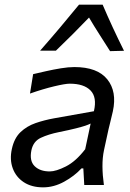

<svg xmlns="http://www.w3.org/2000/svg" viewBox="-20 -796 560 826"><path d="M165.5 10Q116 10 82.2 -12.2Q48.5 -34.5 34.8 -72Q21 -109.5 31 -155Q41 -201.5 68.2 -227.5Q95.5 -253.5 133.2 -266.5Q171 -279.5 212.5 -287L384 -317.5Q398 -377.5 369.5 -406.8Q341 -436 280 -436Q260.5 -436 212.5 -424.5Q164.5 -413 109 -393.5L122.5 -477Q146.5 -482.5 178.2 -489.8Q210 -497 242 -502.2Q274 -507.5 300 -507.5Q399 -507.5 441.5 -454.8Q484 -402 465.5 -317Q460.5 -294 453.8 -268Q447 -242 440.5 -210.5L427.5 -150.5Q420.5 -117.5 420.8 -80.2Q421 -43 427 0H342.5L338.5 -71.5H330.5Q300 -38.5 255.8 -14.2Q211.5 10 165.5 10ZM194 -58.5Q221 -58.5 263.5 -80Q306 -101.5 346.5 -154L370 -264.5Q361 -260 347 -255.2Q333 -250.5 306.5 -243.8Q280 -237 233 -227.5Q188.5 -218.5 155.8 -203.2Q123 -188 115 -149Q106 -104 129 -81.2Q152 -58.5 194 -58.5ZM453.5 -576Q430.5 -612.5 407.5 -648.2Q384.5 -684 363 -720.5Q294 -648.5 220.5 -578H152.5Q196.5 -628 238 -677.2Q279.5 -726.5 320 -776H421.5Q442 -728 465.2 -677.8Q488.5 -627.5 513.5 -577.5Z"/></svg>

Font: Commissioner Flair
Style: Italic
Weight: 400
Italic angle: -12°
Designer: Kostas Bartsokas
Foundry: Kostas Bartsokas
Version: Version 1.000; ttfautohint (v1.8.3)